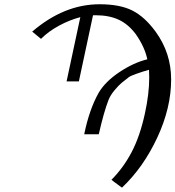

<svg xmlns="http://www.w3.org/2000/svg" viewBox="-20 -718 817 894"><path d="M499 119.1Q553.7 64.5 592.8 -9.5Q631.8 -83.5 654.8 -189.9Q674.8 -281.2 674.8 -356Q674.8 -380.9 673.8 -393.1Q647 -385.7 616.9 -375Q586.9 -364.3 580.1 -358.9Q558.6 -342.3 545.9 -331.8Q533.2 -321.3 514.2 -298.8Q495.1 -276.4 485.8 -253.9Q463.9 -198.2 439.9 -92.8H372.1Q395.5 -207.5 439 -285.2Q469.7 -337.9 535.9 -382.1Q602.1 -426.3 666 -441.9Q653.8 -499.5 612.8 -558.1Q577.6 -605.5 532.7 -626.2Q487.8 -647 425.8 -647H413.1L347.2 -338.9H290L354 -638.2Q303.7 -625 254.6 -598.4Q205.6 -571.8 170.9 -537.1Q130.9 -570.8 129.9 -570.8Q278.3 -698.2 443.8 -698.2Q538.6 -698.2 596.4 -668.9Q654.3 -639.6 705.1 -569.8Q776.9 -470.7 776.9 -348.1Q776.9 -215.8 712.2 -77.1Q647.5 61.5 547.9 155.8Q499 120.1 499 119.1Z"/></svg>

Font: Common Serif News
Style: Italic
Weight: 450
Italic angle: -12°
Designer: Philipp H. Poll, Khaled Hosny
Foundry: Stefan Peev, Context Ltd.
Version: Version 1.026